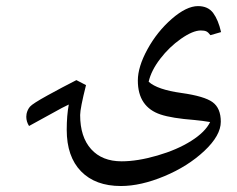

<svg xmlns="http://www.w3.org/2000/svg" viewBox="-20 -495 793 642"><path d="M203.1 -61Q203.1 -108.9 210 -145.5L186.5 -133.8L77.1 -73.7Q67.9 -88.4 67.9 -104.5L68.8 -114.3Q71.8 -128.4 80.3 -138.4Q88.9 -148.4 138.9 -176Q189 -203.6 235.4 -227.1L267.6 -210.4Q248 -132.3 248 -110.4Q248 -37.1 284.7 3.7Q321.3 44.4 386.7 44.4Q439.9 44.4 506.1 25.1Q572.3 5.9 619.4 -23.9Q666.5 -53.7 682.6 -86.9Q657.2 -91.3 629.9 -93.8Q554.7 -99.6 517.1 -112.1Q479.5 -124.5 460.2 -152.8Q440.9 -181.2 440.9 -225.6Q440.9 -271.5 473.1 -330.3Q505.4 -389.2 554.4 -431.9Q603.5 -474.6 642.1 -474.6Q675.8 -474.6 692.9 -451.4Q710 -428.2 719.2 -387.7L683.6 -377.4Q676.3 -387.2 669.9 -390.1Q663.6 -393.1 651.4 -393.1Q625 -393.1 585.4 -365.5Q545.9 -337.9 515.6 -298.3Q485.4 -258.8 477.1 -221.7Q505.9 -195.3 586.9 -184.1Q663.6 -173.3 690.9 -153.3Q718.3 -133.3 718.3 -87.9Q718.3 -42 663.1 9.8Q607.9 61.5 529.3 94.2Q450.7 127 384.3 127Q298.8 127 251 77.9Q203.1 28.8 203.1 -61ZM140.6 127.4ZM369.6 -448.7Z"/></svg>

Font: Noto Naskh Arabic UI
Style: Regular
Weight: 400
Designer: Monotype Design team
Foundry: Monotype Imaging Inc.
Version: Version 1.05